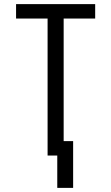

<svg xmlns="http://www.w3.org/2000/svg" viewBox="-20 -755 540 932"><path d="M258 157V0H211V-665H58V-735H442V-665H289V-70H335V157Z"/></svg>

Font: Iosevka Fuck
Style: Regular
Weight: 400
Monospace: yes
Designer: Belleve Invis
Foundry: Belleve Invis
Version: Version 28.0.7; ttfautohint (v1.8.3)